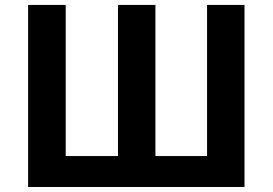

<svg xmlns="http://www.w3.org/2000/svg" viewBox="-20 -747 1089 767"><path d="M92.3 -727.3V0H956.7V-727.3H807.2V-123.6H600.9V-727.3H451.3V-123.6H242.5V-727.3Z"/></svg>

Font: Magic Ui Pro
Style: Bold
Weight: 700
Designer: Stefan Endress, Andreas Faust
Version: Version 1.000;FEAKit 1.0